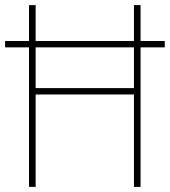

<svg xmlns="http://www.w3.org/2000/svg" viewBox="-20 -734 667 754"><path d="M94 0H120V-363H506V0H532V-548H627V-573H532V-714H506V-573H120V-714H94V-573H0V-548H94ZM120 -388V-548H506V-388Z"/></svg>

Font: Noto Sans Gurmukhi SemiCondensed Thin
Style: Regular
Weight: 100
Width: 4
Designer: Jelle Bosma - Monotype Design Team
Foundry: Monotype Imaging Inc.
Version: Version 2.004